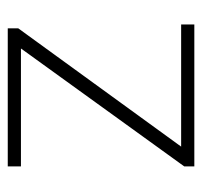

<svg xmlns="http://www.w3.org/2000/svg" viewBox="-33 -488 521 495"><g transform="rotate(-90 227.5 -240.5)"><path d="M46 0V-26L350 -447H46V-481H402V-454L97 -34H412V0Z"/></g></svg>

Font: Cantarell Light
Style: Regular
Weight: 300
Designer: Dave Crossland, Nikolaus Waxweiler, Florian Fecher, Jacques Le Bailly, Eben Sorkin, Alexei Vanyashin, Alexios Zavras, Em
Version: Version 0.303